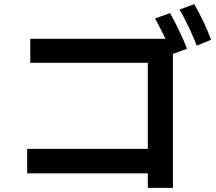

<svg xmlns="http://www.w3.org/2000/svg" viewBox="-20 -890 1040 926"><path d="M917 -870Q968 -780 998 -698L929 -670Q893 -762 846 -844ZM800 -827Q849 -739 882 -655L814 -630V16H693V-54H111V-172H693V-587H126V-703H778Q755 -751 728 -801Z"/></svg>

Font: IBM Plex Sans JP SemiBold
Style: Regular
Weight: 600
Designer: Mike Abbink; Paul van der Laan; Pieter van Rosmalen; Wujin Sim; Yejin Wi; Jinhee Kim; Boomi Park; Yona Kim; Kichan Ma
Foundry: Sandoll Inc.
Version: Version 1.001